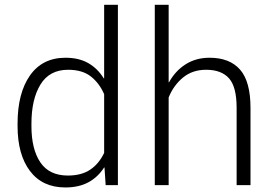

<svg xmlns="http://www.w3.org/2000/svg" viewBox="-20 -782 1153 811"><path d="M54.2 -259.8Q54.2 -388.7 106.7 -463.4Q159.2 -538.1 256.8 -538.1Q313 -538.1 352.5 -515.6Q392.1 -493.2 418.5 -450.7L419.9 -451.2V-761.7H478V0H426.3L421.4 -74.2L419.9 -74.7Q393.6 -33.7 353.3 -12Q313 9.8 255.9 9.8Q159.2 9.8 106.7 -59.6Q54.2 -128.9 54.2 -249.5ZM112.8 -249.5Q112.8 -151.9 150.4 -96.2Q188 -40.5 266.6 -40.5Q324.7 -40.5 361.6 -65.7Q398.4 -90.8 419.9 -136.2V-384.3Q399.4 -431.2 363.5 -459.2Q327.6 -487.3 267.6 -487.3Q189 -487.3 150.9 -425Q112.8 -362.8 112.8 -259.8Z M692.4 -434.6 693.8 -434.1Q720.2 -482.4 763.9 -510.3Q807.6 -538.1 865.2 -538.1Q950.2 -538.1 994.1 -487.8Q1038.1 -437.5 1038.1 -326.2V0H979.5V-326.7Q979.5 -415 947.3 -451.2Q915 -487.3 850.6 -487.3Q793 -487.3 753.2 -454.6Q713.4 -421.9 692.4 -370.6V0H633.8V-761.7H692.4Z"/></svg>

Font: Franko
Style: Light
Weight: 300
Designer: Google
Version: Version 1.200310; 2013